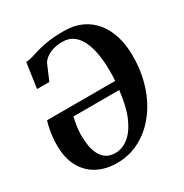

<svg xmlns="http://www.w3.org/2000/svg" viewBox="-174 -890 996 1038"><g transform="rotate(-30 323.5 -371.0)"><path d="M85 -552 107.5 -708.5Q127.5 -708.5 148.2 -715.2Q169 -722 197 -730.2Q225 -738.5 266 -745Q307 -751.5 367.5 -751.5Q430 -751.5 477.5 -729.2Q525 -707 557.5 -666.5Q590 -626 606.5 -571.2Q623 -516.5 623 -451.5Q623 -351 595.2 -266.5Q567.5 -182 518 -119.8Q468.5 -57.5 403 -23.2Q337.5 11 261.5 11Q190.5 11 137.5 -17.8Q84.5 -46.5 55.2 -101.2Q26 -156 26 -234Q26 -277 33 -317.8Q40 -358.5 47.5 -379H472.5Q473 -384.5 473.5 -390.8Q474 -397 474.2 -403.5Q474.5 -410 474.5 -416.5Q476 -478.5 468.8 -531.2Q461.5 -584 444.5 -623Q427.5 -662 399.2 -683.5Q371 -705 331 -705Q299 -705 273.8 -697.5Q248.5 -690 231 -677.5Q213.5 -665 203.5 -650L161.5 -552ZM467 -325.5H181Q175 -298.5 170.8 -271.8Q166.5 -245 166.5 -218Q166.5 -181 172 -149Q177.5 -117 190.8 -92.5Q204 -68 226 -54.2Q248 -40.5 279.5 -40.5Q323.5 -40.5 362 -71Q400.5 -101.5 428.2 -164.2Q456 -227 467 -325.5Z"/></g></svg>

Font: Merriweather 48pt
Style: Bold Italic
Weight: 700
Italic angle: -7.8°
Version: Version 2.101